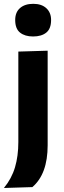

<svg xmlns="http://www.w3.org/2000/svg" viewBox="-29 -762 326 979"><path d="M-9 196.5Q30.5 148.5 47.5 91Q64.5 33.5 64.5 -37.5V-499L214 -503.5V-21.5Q214 125.5 136 192ZM139.5 -576Q98 -576 73.2 -595.8Q48.5 -615.5 48.5 -660Q48.5 -699.5 73.2 -721Q98 -742.5 140.5 -742.5Q183 -742.5 207.2 -720.2Q231.5 -698 231.5 -660Q231.5 -615.5 207 -595.8Q182.5 -576 139.5 -576Z"/></svg>

Font: Heraclito
Style: Bold
Weight: 700
Designer: Kostas Bartsokas (font) & Cristiano Sobral (main changes)
Foundry: Kostas Bartsokas (font) & Cristiano Sobral (main changes)
Version: Version 1.00;July 8, 2020;FontCreator 13.0.0.2655 64-bit